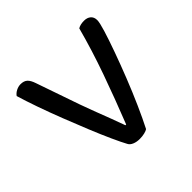

<svg xmlns="http://www.w3.org/2000/svg" viewBox="-124 -604 744 744"><g transform="rotate(-45 247.5 -232.5)"><path d="M421 -471Q438 -471 448.5 -462Q459 -453 459 -436Q459 -423 448 -387Q437 -351 419 -301Q401 -251 379.5 -196.5Q358 -142 335.5 -91.5Q313 -41 294 -4Q289 0 276.5 3Q264 6 250 6Q233 6 220 0.5Q207 -5 202 -15Q191 -35 173.5 -73.5Q156 -112 136 -161Q116 -210 95.5 -262.5Q75 -315 58 -363.5Q41 -412 30 -449Q37 -459 49 -465Q61 -471 73 -471Q91 -471 101 -462Q111 -453 118 -432L180 -253Q188 -230 201 -196Q214 -162 227 -128Q240 -94 248 -71H252Q292 -172 327 -270.5Q362 -369 387 -463Q400 -471 421 -471Z"/></g></svg>

Font: Baloo Bhaina 2
Style: Regular
Weight: 400
Designer: Yesha Goshar, Manish Minz, Shuchita Grover and Ek Type
Foundry: Ek Type
Version: Version 1.700